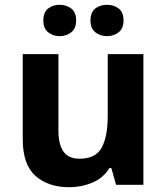

<svg xmlns="http://www.w3.org/2000/svg" viewBox="-20 -772 697 802"><path d="M579 -546V0H465L445 -70H437Q411 -28 365.5 -9Q320 10 269 10Q181 10 128 -37.5Q75 -85 75 -190V-546H224V-227Q224 -169 245 -139Q266 -109 312 -109Q380 -109 405 -155.5Q430 -202 430 -289V-546ZM161 -686Q161 -721 181 -736.5Q201 -752 228.9 -752Q256.8 -752 277.4 -736.6Q298 -721.2 298 -686.4Q298 -653 277.4 -637Q256.8 -621 228.9 -621Q201 -621 181 -637.2Q161 -653.5 161 -686ZM358 -686Q358 -721 378.1 -736.5Q398.3 -752 426.6 -752Q455 -752 475.5 -736.6Q496 -721.2 496 -686.4Q496 -653 475.4 -637Q454.9 -621 427 -621Q398.5 -621 378.2 -637.2Q358 -653.5 358 -686Z"/></svg>

Font: Noto Sans Balinese
Style: Regular
Weight: 400
Designer: Aditya Bayu, David Williams
Foundry: David Williams
Version: Version 2.003